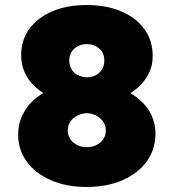

<svg xmlns="http://www.w3.org/2000/svg" viewBox="-20 -730 690 762"><path d="M324 12Q243 12 181.5 -15Q120 -42 86 -89Q52 -136 52 -196Q52 -236 67.5 -270Q83 -304 110.5 -330Q138 -356 174 -372H476Q512 -355 539.5 -329.5Q567 -304 582 -271Q597 -238 597 -200Q597 -137 562.5 -89.5Q528 -42 466.5 -15Q405 12 324 12ZM324 -146Q345 -146 362 -154Q379 -162 389.5 -177Q400 -192 400 -211Q400 -231 390 -246Q380 -261 363 -270.5Q346 -280 324 -281Q304 -280 286.5 -271Q269 -262 259 -247Q249 -232 249 -211Q249 -192 259.5 -177Q270 -162 287 -154Q304 -146 324 -146ZM324 -423Q343 -423 359 -431Q375 -439 384.5 -454Q394 -469 394 -490Q394 -520 373.5 -537.5Q353 -555 324 -555Q296 -555 275.5 -537.5Q255 -520 255 -490Q255 -470 264 -455Q273 -440 289 -432Q305 -424 324 -423ZM181 -345Q145 -362 118.5 -386.5Q92 -411 78 -442.5Q64 -474 64 -511Q64 -571 96.5 -615.5Q129 -660 187.5 -685Q246 -710 324 -710Q402 -710 461 -685Q520 -660 553 -614.5Q586 -569 586 -507Q586 -470 571 -439.5Q556 -409 530 -385Q504 -361 468 -345Z"/></svg>

Font: Azeret Mono ExtraBold
Style: Regular
Weight: 800
Designer: Martin Vácha
Foundry: Displaay
Version: Version 1.002